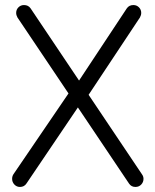

<svg xmlns="http://www.w3.org/2000/svg" viewBox="-20 -730 615 760"><path d="M516 10Q500 10 491 -3L49 -661Q44 -670 44 -679Q44 -692 53 -701Q62 -710 75 -710Q92 -710 101 -697L542 -40Q548 -32 548 -22Q548 -9 539 0.5Q530 10 516 10ZM315 -331 269 -375 482 -697Q491 -710 508 -710Q521 -710 530 -701Q539 -692 539 -679Q539 -670 534 -661ZM59 10Q46 10 37 0.5Q28 -9 28 -22Q28 -32 33 -40L264 -379L306 -331L85 -4Q76 10 59 10Z"/></svg>

Font: National Park Light
Style: Regular
Weight: 300
Designer: Andrea Herstowski, Ben Hoepner
Version: Version 1.009